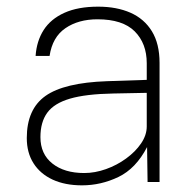

<svg xmlns="http://www.w3.org/2000/svg" viewBox="-20 -547 580 577"><path d="M226.5 10Q175.5 10 138.2 -7.2Q101 -24.5 80.8 -56.2Q60.5 -88 60.5 -132Q60.5 -219 116.8 -258.8Q173 -298.5 301.5 -303L421 -307V-357Q421 -416.5 384.8 -452.8Q348.5 -489 273 -489Q215.5 -489 176.5 -462.2Q137.5 -435.5 129 -379H87Q90 -423.5 111.2 -456.8Q132.5 -490 173.5 -508.5Q214.5 -527 275 -527Q330.5 -527 372 -508.8Q413.5 -490.5 436.5 -453Q459.5 -415.5 459.5 -358V0H423.5L422 -105Q388.5 -40.5 336 -15.2Q283.5 10 226.5 10ZM233 -27Q265.5 -27 298.5 -38.8Q331.5 -50.5 359.2 -70.8Q387 -91 404 -116Q421 -141 421 -167V-268L320.5 -266Q238 -264.5 190.2 -250.5Q142.5 -236.5 122 -208.2Q101.5 -180 101.5 -135Q101.5 -84 137.5 -55.5Q173.5 -27 233 -27Z"/></svg>

Font: Public Sans Thin
Style: Regular
Weight: 100
Designer: The Public Sans project authors (U.S. Web Design System). Libre Franklin designed by Pablo Impallari and Rodrigo Fuenzal
Version: Version 1.008